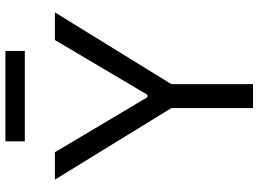

<svg xmlns="http://www.w3.org/2000/svg" viewBox="-142 -807 949 705"><g transform="rotate(-90 332.5 -454.5)"><path d="M25.4 -727.5H126L328.1 -387.7H336.9L538.1 -727.5H639.6L376 -299.8V0H288.1V-299.8ZM498 -909.2V-837.9H166V-909.2Z"/></g></svg>

Font: Inter V
Style: 
Weight: 400
Designer: Rasmus Andersson
Foundry: rsms
Version: Version 4.000;git-a3f224843